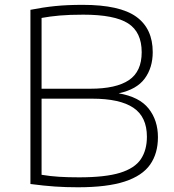

<svg xmlns="http://www.w3.org/2000/svg" viewBox="-20 -767 716 792"><path d="M301.5 5.5Q251.5 5.5 207.2 2.5Q163 -0.5 105.5 -8V-726.5Q158.5 -737 207.8 -742Q257 -747 321 -747Q474 -747 542 -698Q610 -649 610 -552Q610 -488 577 -443Q544 -398 469.5 -382Q555 -367.5 593.2 -319Q631.5 -270.5 631.5 -201Q631.5 -134 599.2 -88Q567 -42 494.5 -18.2Q422 5.5 301.5 5.5ZM323.5 -706.5Q267 -706.5 226.8 -703Q186.5 -699.5 151.5 -693V-401H352.5Q459 -401 511.8 -436.5Q564.5 -472 564.5 -551.5Q564.5 -634.5 508.5 -670.5Q452.5 -706.5 323.5 -706.5ZM306.5 -35.5Q414.5 -35.5 475.2 -54.2Q536 -73 561 -110.5Q586 -148 586 -203Q586 -285 530.2 -322.5Q474.5 -360 360 -360H151.5V-46Q187.5 -40 223.5 -37.8Q259.5 -35.5 306.5 -35.5Z"/></svg>

Font: Encode Sans Expanded Expanded ExtraLight
Style: Regular
Weight: 200
Width: 7
Designer: Multiple Designers
Foundry: Impallari Type
Version: Version 3.000; ttfautohint (v1.8.3) -l 8 -r 50 -G 200 -x 14 